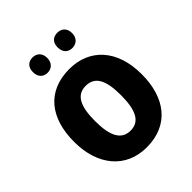

<svg xmlns="http://www.w3.org/2000/svg" viewBox="-207 -857 989 989"><g transform="rotate(-45 287.5 -362.0)"><path d="M145 -679C145 -641 168 -623 197 -623C225 -623 249 -642 249 -679C249 -716 225 -734 197 -734C168 -734 145 -717 145 -679ZM325 -679C325 -641 348 -623 377 -623C406 -623 430 -642 430 -679C430 -716 406 -734 377 -734C348 -734 325 -717 325 -679ZM534 -275C534 -457 433 -558 289 -558C128 -558 41 -450 41 -275C41 -103 135 10 286 10C448 10 534 -104 534 -275ZM193 -274C193 -383 221 -437 287 -437C355 -437 382 -383 382 -275C382 -166 355 -110 288 -110C221 -110 193 -167 193 -274Z"/></g></svg>

Font: Noto Sans Armenian SemiCondensed Medium
Style: Regular
Weight: 500
Width: 4
Designer: Monotype Design Team
Foundry: Monotype Imaging Inc.
Version: Version 2.008